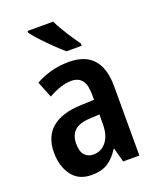

<svg xmlns="http://www.w3.org/2000/svg" viewBox="-144 -852 774 947"><g transform="rotate(-20 243.5 -378.0)"><path d="M255 -553Q425 -553 425 -363V0H340L320 -74H317Q290 -31 257 -10.5Q224 10 172 10Q104 10 69 -38Q34 -86 34 -157Q34 -240 85.5 -284Q137 -328 236 -332L309 -335V-361Q309 -413 290.5 -437Q272 -461 235 -461Q207 -461 177 -451Q147 -441 114 -423L80 -508Q117 -529 161 -541Q205 -553 255 -553ZM260 -255Q203 -253 177.5 -229Q152 -205 152 -161Q152 -120 169 -101Q186 -82 215 -82Q256 -82 282.5 -115Q309 -148 309 -208V-258ZM251 -766Q262 -744 278.5 -716Q295 -688 312.5 -662Q330 -636 343 -618V-606H263Q243 -623 214 -651Q185 -679 158 -708Q131 -737 117 -756V-766Z"/></g></svg>

Font: Noto Sans Myanmar UI Condensed SemiBold
Style: Regular
Weight: 600
Width: 3
Designer: Monotype Design Team
Foundry: Monotype Imaging Inc.
Version: Version 2.103; ttfautohint (v1.8.4.7-5d5b)